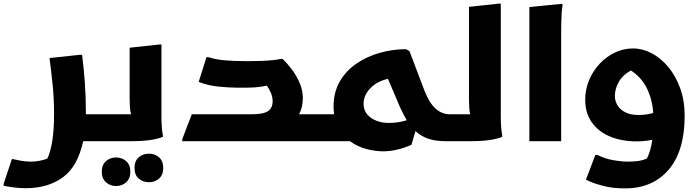

<svg xmlns="http://www.w3.org/2000/svg" viewBox="-64 -781 3861 1062"><path d="M2 98Q28 104 54 108.5Q80 113 106 113Q133 113 157 108Q181 103 198 96Q235 17 235 -150Q235 -236 227 -313.5Q219 -391 210 -460L379 -478H390Q399 -409 405 -327.5Q411 -246 411 -162Q411 -155 411 -149H547V-20L527 0H396Q366 140 283.5 200Q201 260 78 260Q52 260 24 257Q-4 254 -24 250.5Q-44 247 -44 246V236Z M527 0V-129L547 -149H661Q656 -165 654.5 -187Q653 -209 653 -236V-517L818 -535H829V-186Q829 -166 829 -136.5Q829 -107 831 -78.5Q833 -50 837 -32V-24Q807 -12 764 -6Q721 0 658 0ZM680 148Q680 110 703 89.5Q726 69 760 69Q793 69 816 89.5Q839 110 839 148Q839 186 816 206.5Q793 227 760 227Q726 227 703 206.5Q680 186 680 148ZM499 169Q499 131 522 110.5Q545 90 578 90Q611 90 634 110.5Q657 131 657 169Q657 206 634 227Q611 248 578 248Q545 248 522 227Q499 206 499 169Z M944 -11 997 -149H1330Q1393 -149 1418.5 -166.5Q1444 -184 1444 -221Q1444 -245 1434.5 -267Q1425 -289 1412 -307Q1377 -300 1348.5 -298Q1320 -296 1288 -296H1249Q1204 -296 1144.5 -302Q1085 -308 1035 -328L1078 -465H1088Q1131 -451 1183.5 -447Q1236 -443 1286 -443H1318Q1366 -443 1411.5 -445.5Q1457 -448 1487 -455H1499Q1524 -432 1550 -397.5Q1576 -363 1593.5 -322Q1611 -281 1611 -239Q1611 -215 1606 -192Q1601 -169 1590 -149H1708V-20L1688 0H944Z M2404 0Q2346 0 2305.5 -13.5Q2265 -27 2234 -56L2212 20Q2129 56 2055 56Q2013 56 1963.5 43.5Q1914 31 1872 0H1688V-129L1708 -149H1784Q1781 -170 1781 -192Q1781 -271 1815.5 -330.5Q1850 -390 1908 -429.5Q1966 -469 2037.5 -489Q2109 -509 2182 -509L2201 -498L2284 -279Q2334 -149 2424 -149V-20ZM1947 -207Q1947 -172 1967 -148.5Q1987 -125 2018.5 -113Q2050 -101 2086 -101Q2113 -101 2138.5 -105Q2164 -109 2186 -116Q2177 -131 2167.5 -149Q2158 -167 2149 -187L2082 -345Q2020 -331 1983.5 -292Q1947 -253 1947 -207Z M2404 0V-129L2424 -149H2537Q2533 -164 2531.5 -185.5Q2530 -207 2530 -233V-743L2695 -761H2706V-186Q2706 -166 2706 -136.5Q2706 -107 2708 -78.5Q2710 -50 2714 -32V-24Q2684 -12 2641 -6Q2598 0 2535 0Z M2864 -742 3045 -760 3048 -752Q3044 -734 3042.5 -707Q3041 -680 3040.5 -652Q3040 -624 3040 -604V0H2864Z M3393 261Q3328 261 3279.5 249Q3231 237 3204 225Q3177 213 3177 213L3229 76H3240Q3282 97 3328 105Q3374 113 3407 113Q3440 113 3465.5 109.5Q3491 106 3514 96Q3524 77 3531.5 52Q3539 27 3544 -8Q3522 -3 3500 -1Q3478 1 3458 1Q3375 1 3311 -25.5Q3247 -52 3210 -103.5Q3173 -155 3173 -229Q3173 -287 3194.5 -338Q3216 -389 3253 -428.5Q3290 -468 3337.5 -490.5Q3385 -513 3438 -513Q3490 -513 3540.5 -486.5Q3591 -460 3632 -411Q3673 -362 3698 -293.5Q3723 -225 3723 -141Q3723 54 3634.5 157.5Q3546 261 3393 261ZM3337 -249Q3337 -224 3350.5 -200Q3364 -176 3393.5 -160.5Q3423 -145 3468 -145Q3487 -145 3508 -147.5Q3529 -150 3549 -156Q3545 -228 3515 -290.5Q3485 -353 3426 -391Q3382 -368 3359.5 -329.5Q3337 -291 3337 -249Z"/></svg>

Font: Kufam
Style: Bold
Weight: 700
Designer: Wael Morcos, Artur Schmal
Foundry: Original Type
Version: Version 1.300; ttfautohint (v1.8.3)